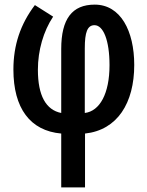

<svg xmlns="http://www.w3.org/2000/svg" viewBox="-20 -571 638 831"><path d="M131 -549C68 -466 38 -375 38 -270C38 -103 110 -5 245 7V240H348V7C488 -8 561 -125 561 -290C561 -437 502 -551 390 -551C292 -551 245 -489 245 -359V-82C179 -95 144 -157 144 -269C144 -353 168 -436 210 -499ZM389 -462C427 -462 454 -397 454 -289C454 -166 412 -90 347 -82V-362C347 -431 358 -462 389 -462Z"/></svg>

Font: Noto Sans Display Condensed Medium
Style: Regular
Weight: 500
Width: 3
Designer: Monotype Design Team
Foundry: Monotype Imaging Inc.
Version: Version 1.900